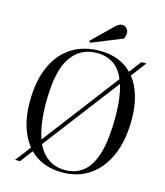

<svg xmlns="http://www.w3.org/2000/svg" viewBox="-134 -1030 983 1145"><g transform="rotate(15 357.0 -457.5)"><path d="M68 14 141 -81Q104 -127 83.5 -192.5Q63 -258 63 -343Q63 -472 103 -562Q143 -652 216.5 -698.5Q290 -745 390 -745Q514 -745 588 -669L645 -744H676L605 -650Q640 -606 659 -542.5Q678 -479 678 -397Q678 -268 638 -176Q598 -84 526 -35Q454 14 357 14Q234 14 157 -63L99 14ZM189 -144 545 -612Q520 -673 477 -700.5Q434 -728 376 -728Q273 -728 215.5 -643Q158 -558 158 -364Q158 -295 166 -240.5Q174 -186 189 -144ZM370 -4Q437 -4 484 -42.5Q531 -81 555.5 -165Q580 -249 580 -385Q580 -447 573.5 -497Q567 -547 555 -585L199 -118Q227 -60 270.5 -32Q314 -4 370 -4ZM436 -907Q458 -929 477 -929Q495 -929 506 -916.5Q517 -904 517 -890Q517 -872 509 -853L319 -776L312 -786Z"/></g></svg>

Font: Literata 72pt
Style: Italic
Weight: 400
Italic angle: -2°
Designer: Latin by Veronika Burian and Jose Scaglione. Greek by Irene Vlachou. Cyrillic by Vera Evstafieva
Foundry: TypeTogether
Version: Version 3.002